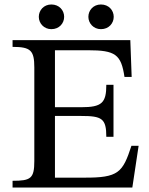

<svg xmlns="http://www.w3.org/2000/svg" viewBox="-20 -836 666 856"><path d="M598 -186H566C527 -67 509 -43 354 -44H225V-319H342C434 -319 454 -308 454 -226H486V-458H454C454 -377 434 -358 342 -358H225V-612H372C495 -612 520 -593 535 -493H567L561 -657H36V-627C117 -627 133 -611 133 -535V-118C133 -40 117 -30 36 -30V0H570ZM209 -816C175 -816 153 -790 153 -761C153 -732 176 -706 209 -706C244 -706 266 -732 266 -761C266 -790 244 -816 209 -816ZM430 -816C396 -816 374 -790 374 -761C374 -732 397 -706 430 -706C465 -706 487 -732 487 -761C487 -790 465 -816 430 -816Z"/></svg>

Font: STIX Two Math
Style: Regular
Weight: 400
Designer: Ross Mills, John Hudson & Paul Hanslow, Tiro Typeworks Ltd; with portions MicroPress Inc., with additions and correction
Foundry: Tiro Typeworks Ltd
Version: Version 2.02 b142